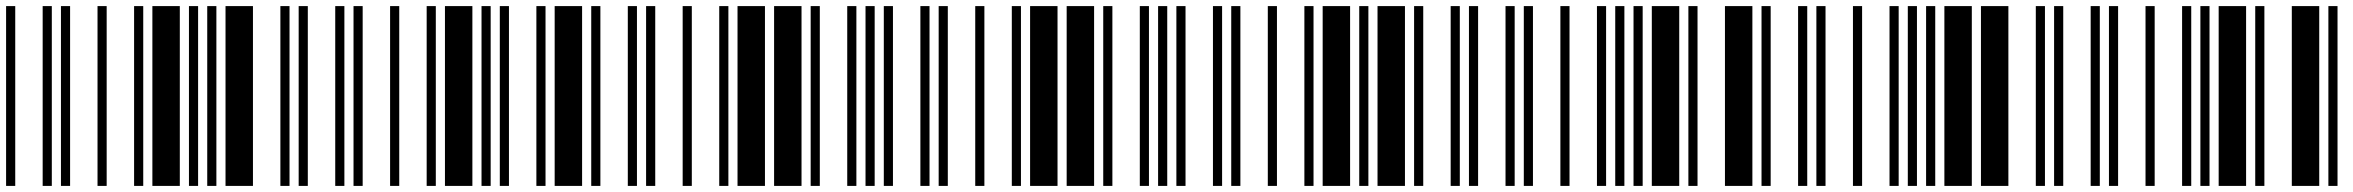

<svg xmlns="http://www.w3.org/2000/svg" viewBox="-20 -610 7720 630"><path d="M0 0V-590H30V0ZM120 0V-590H150V0ZM180 0V-590H210V0ZM300 0V-590H330V0ZM420 0V-590H450V0ZM480 0V-590H570V0ZM600 0V-590H630V0ZM660 0V-590H690V0ZM720 0V-590H810V0ZM900 0V-590H930V0Z M960 0V-590H990V0ZM1080 0V-590H1110V0ZM1140 0V-590H1170V0ZM1260 0V-590H1290V0ZM1380 0V-590H1410V0ZM1440 0V-590H1530V0ZM1560 0V-590H1590V0ZM1620 0V-590H1650V0ZM1740 0V-590H1770V0ZM1800 0V-590H1890V0Z M1920 0V-590H1950V0ZM2040 0V-590H2070V0ZM2100 0V-590H2130V0ZM2220 0V-590H2250V0ZM2340 0V-590H2370V0ZM2400 0V-590H2490V0ZM2520 0V-590H2610V0ZM2640 0V-590H2670V0ZM2760 0V-590H2790V0ZM2820 0V-590H2850V0Z M2880 0V-590H2910V0ZM3000 0V-590H3030V0ZM3060 0V-590H3090V0ZM3180 0V-590H3210V0ZM3300 0V-590H3330V0ZM3360 0V-590H3450V0ZM3480 0V-590H3570V0ZM3600 0V-590H3630V0ZM3720 0V-590H3750V0ZM3780 0V-590H3810V0Z M3840 0V-590H3870V0ZM3960 0V-590H3990V0ZM4020 0V-590H4050V0ZM4140 0V-590H4170V0ZM4260 0V-590H4290V0ZM4320 0V-590H4410V0ZM4440 0V-590H4470V0ZM4500 0V-590H4590V0ZM4620 0V-590H4650V0ZM4740 0V-590H4770V0Z M4800 0V-590H4830V0ZM4920 0V-590H4950V0ZM4980 0V-590H5010V0ZM5100 0V-590H5130V0ZM5220 0V-590H5250V0ZM5280 0V-590H5310V0ZM5340 0V-590H5370V0ZM5400 0V-590H5490V0ZM5520 0V-590H5550V0ZM5640 0V-590H5730V0Z M5760 0V-590H5790V0ZM5880 0V-590H5910V0ZM5940 0V-590H5970V0ZM6060 0V-590H6090V0ZM6180 0V-590H6210V0ZM6240 0V-590H6270V0ZM6300 0V-590H6330V0ZM6360 0V-590H6450V0ZM6480 0V-590H6570V0ZM6660 0V-590H6690V0Z M6720 0V-590H6750V0ZM6840 0V-590H6870V0ZM6900 0V-590H6930V0ZM7020 0V-590H7050V0ZM7140 0V-590H7170V0ZM7200 0V-590H7230V0ZM7260 0V-590H7350V0ZM7380 0V-590H7410V0ZM7500 0V-590H7590V0ZM7620 0V-590H7650V0Z"/></svg>

Font: Libre Barcode 39 Extended
Style: Regular
Weight: 400
Version: Version 1.005; ttfautohint (v1.8.3)